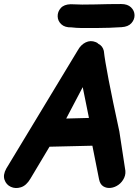

<svg xmlns="http://www.w3.org/2000/svg" viewBox="-58 -932 689 954"><path d="M434 -42Q439 -16 455.5 -6Q472 4 492.5 1.5Q513 -1 531 -14Q549 -27 559 -48.5Q569 -70 563 -96L535 -279Q467 -592 458 -679Q452 -704 431 -714Q426 -720 417 -723Q392 -733 368 -721.5Q344 -710 329 -683L-27 -94Q-44 -63 -35.5 -38.5Q-27 -14 -4 -3.5Q19 7 46 -1.5Q73 -10 93 -44L188 -203Q203 -204 401 -208L434 -42ZM271 -343 353 -499 384 -346Q298 -344 271 -343ZM342 -793H431Q483 -793 546 -797Q579 -799 595 -817Q611 -835 610.5 -857Q610 -879 593 -895.5Q576 -912 544 -912Q482 -912 415 -910Q347 -908 293 -911Q260 -910 244 -892Q228 -874 228.5 -851Q229 -828 246.5 -811.5Q264 -795 297 -796Q323 -793 342 -793Z"/></svg>

Font: Balsamiq Sans
Style: Bold Italic
Weight: 700
Italic angle: -12°
Designer: Michael Angeles
Foundry: Balsamiq SRL
Version: Version 1.020; ttfautohint (v1.8.4.7-5d5b);gftools[0.9.26]